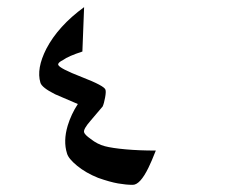

<svg xmlns="http://www.w3.org/2000/svg" viewBox="-20 -516 662 536"><path d="M415 -95.7Q402.3 -63.5 394.5 -47.9Q371.1 0 350.6 0Q332 0 309.6 -3.9Q287.1 -7.8 253.9 -19.5Q219.7 -33.2 195.3 -53.2Q170.9 -73.2 167 -87.9Q156.2 -122.1 168.9 -165Q178.7 -197.3 197.3 -225.6Q197.3 -225.6 133.8 -252.9Q96.7 -271.5 92.8 -285.2Q81.1 -324.2 109.4 -379.9Q142.6 -443.4 214.8 -496.1L210 -372.1Q170.9 -359.4 156.2 -348.6Q140.6 -340.8 142.6 -335Q145.5 -325.2 208.5 -300.8Q271.5 -276.4 274.4 -265.6Q276.4 -259.8 273.4 -243.7Q270.5 -227.5 266.6 -218.8Q263.7 -214.8 233.4 -179.7Q211.9 -155.3 214.8 -146.5Q216.8 -139.6 233.4 -127.9Q252 -113.3 272.5 -107.9Q293 -102.5 330.6 -99.1Q368.2 -95.7 415 -95.7Z"/></svg>

Font: Thabit-Bold-Oblique
Style: Bold Oblique
Weight: 700
Designer: Regenerated by Nadim Shaikli
Foundry: MAK Alagha
Version: 0.01